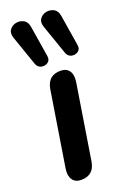

<svg xmlns="http://www.w3.org/2000/svg" viewBox="-151 -825 585 884"><g transform="rotate(-20 141.5 -383.5)"><path d="M87 8Q58 8 44.5 -11.5Q31 -31 36 -65L95 -435Q106 -497 167 -497Q196 -497 209.5 -478Q223 -459 218 -424L159 -54Q148 8 87 8ZM215 -569 165 -713Q156 -738 167.5 -754Q179 -770 198.5 -774Q218 -778 236 -768.5Q254 -759 258 -732L282 -583Q286 -561 271.5 -551Q257 -541 239.5 -545Q222 -549 215 -569ZM67 -569 17 -713Q8 -738 19.5 -754Q31 -770 50.5 -774Q70 -778 88 -768.5Q106 -759 110 -732L134 -583Q138 -561 123.5 -551Q109 -541 91.5 -545Q74 -549 67 -569Z"/></g></svg>

Font: Nunito
Style: Bold Italic
Weight: 700
Italic angle: -9°
Designer: Vernon Adams
Foundry: Vernon Adams
Version: Version 3.601; ttfautohint (v1.8.2.53-6de2)